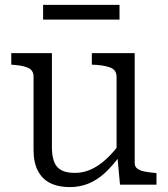

<svg xmlns="http://www.w3.org/2000/svg" viewBox="-20 -754 686 784"><path d="M192 -537V-152Q192 -117 201 -93.5Q210 -70 230.5 -59Q251 -48 286 -48Q319 -48 350 -61.5Q381 -75 411 -102Q441 -129 470 -168L471 -120Q441 -78 409 -48.5Q377 -19 341.5 -4.5Q306 10 265 10Q218 10 185 -6.5Q152 -23 134.5 -57Q117 -91 117 -141V-440Q117 -466 97 -476Q77 -486 38 -489L26 -490V-537ZM530 -537V-88Q530 -74 540 -66Q550 -58 568.5 -54Q587 -50 612 -48L619 -47V0H470L459 -119L456 -125V-440Q456 -466 435 -476Q414 -486 374 -489L355 -490V-537ZM156 -734H468V-674H156Z"/></svg>

Font: Roboto Serif 20pt Light
Style: Regular
Weight: 300
Version: Version 1.008